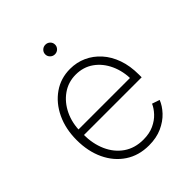

<svg xmlns="http://www.w3.org/2000/svg" viewBox="-206 -846 977 977"><g transform="rotate(-45 283.0 -357.0)"><path d="M296.4 11.2Q223.1 11.2 168.7 -24.9Q114.3 -61 84.5 -124.3Q54.7 -187.5 54.7 -268.6Q54.7 -349.1 84.7 -412.4Q114.7 -475.6 167.2 -512.2Q219.7 -548.8 287.1 -548.8Q334.5 -548.8 375.5 -530.3Q416.5 -511.7 448 -476.8Q479.5 -441.9 497.1 -392.3Q514.6 -342.8 514.6 -280.3V-260.7H81.5V-300.3H490.7L470.7 -285.2Q470.7 -348.1 447.5 -398.7Q424.3 -449.2 383.1 -478.5Q341.8 -507.8 287.1 -507.8Q232.9 -507.8 190.4 -477.8Q147.9 -447.8 123.5 -397Q99.1 -346.2 99.1 -282.7V-265.6Q99.1 -197.8 122.8 -144.5Q146.5 -91.3 190.9 -60.5Q235.4 -29.8 296.4 -29.8Q340.3 -29.8 372.6 -44.7Q404.8 -59.6 426 -82.5Q447.3 -105.5 457 -128.4L498 -114.7Q486.3 -84 459.2 -54.9Q432.1 -25.9 391.1 -7.3Q350.1 11.2 296.4 11.2ZM285.2 -655.3Q271 -655.3 260.5 -665.5Q250 -675.8 250 -689.9Q250 -704.6 260.5 -714.6Q271 -724.6 285.2 -724.6Q300.3 -724.6 310.5 -714.6Q320.8 -704.6 320.8 -689.9Q320.8 -675.8 310.5 -665.5Q300.3 -655.3 285.2 -655.3Z"/></g></svg>

Font: Inter 17pt ExtraLight
Style: Regular
Weight: 250
Version: Version 4.001;git-66647c0bb